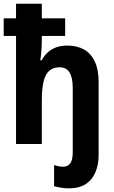

<svg xmlns="http://www.w3.org/2000/svg" viewBox="-20 -780 619 1040"><path d="M353 240.2Q334 240.2 310.5 236.6Q287.1 232.9 272.9 228.5V113.8Q286.1 118.7 297.9 120.8Q309.6 123 322.8 123Q345.7 123 359.9 105.5Q374 87.9 374 44.4V-303.7Q374 -360.4 356.2 -387.9Q338.4 -415.5 303.7 -415.5Q268.1 -415.5 246.8 -396.7Q225.6 -377.9 216.1 -338.4Q206.5 -298.8 206.5 -236.8V0H66.9V-585.4H0V-680.7H66.9V-759.8H206.5V-680.7H333V-585.4H206.5V-563.5Q206.5 -534.2 204.1 -504.4Q201.7 -474.6 198.2 -453.6H206.1Q220.7 -481 241.2 -498.5Q261.7 -516.1 287.6 -524.7Q313.5 -533.2 344.2 -533.2Q397.5 -533.2 435.5 -511.5Q473.6 -489.7 493.9 -445.8Q514.2 -401.9 514.2 -335.9V59.1Q514.2 112.3 496.8 153.3Q479.5 194.3 444.1 217.3Q408.7 240.2 353 240.2Z"/></svg>

Font: Open Sans SemiCondensed
Style: Bold
Weight: 700
Width: 4
Designer: Monotype Design Team
Foundry: Monotype Imaging Inc.
Version: Version 3.003